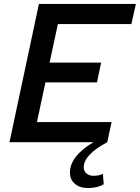

<svg xmlns="http://www.w3.org/2000/svg" viewBox="-20 -720 708 972"><path d="M426 232Q384 232 359 210.5Q334 189 334 154Q334 71 453 0H28L177 -700H668L645 -598H273L231 -403H492L471 -303H210L167 -102H545L523 0Q404 63 404 127Q404 147 418 158.5Q432 170 454 170Q481 170 501 160L505 213Q472 232 426 232Z"/></svg>

Font: Red Hat Text Medium
Style: Italic
Weight: 500
Italic angle: -12°
Designer: Pentagram, MCKL
Foundry: Pentagram, MCKL
Version: Version 1.023; ttfautohint (v1.8.3)